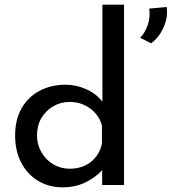

<svg xmlns="http://www.w3.org/2000/svg" viewBox="-20 -795 738 825"><path d="M250 10Q191 10 144.5 -17.5Q98 -45 71.5 -95.5Q45 -146 45 -213Q45 -281 73 -330Q101 -379 150.5 -405Q200 -431 261 -431Q308 -431 351 -411.5Q394 -392 420 -358V-775H513V0H419V-64Q389 -31 345.5 -10.5Q302 10 250 10ZM279 -70Q333 -70 370 -99Q407 -128 418 -177V-255Q407 -299 368.5 -328Q330 -357 279 -357Q241 -357 209 -338.5Q177 -320 158 -288Q139 -256 139 -214Q139 -174 158 -141Q177 -108 209 -89Q241 -70 279 -70ZM696 -765Q701 -737 693 -706.5Q685 -676 668 -650Q651 -624 629 -609L582 -633Q603 -653 615 -688Q627 -723 621 -758Z"/></svg>

Font: Synthetic
Style: Regular
Weight: 400
Designer: Santiago Orozco
Foundry: Typemade
Version: Version 2.000; ttfautohint (v1.8.4.7-5d5b)